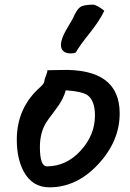

<svg xmlns="http://www.w3.org/2000/svg" viewBox="-20 -749 557 823"><path d="M52 -150Q52 -288 154 -377Q170 -392 170 -401Q170 -407 177 -424.5Q184 -442 183 -448L240 -449Q493 -457 493 -263Q493 -144 401 -45Q309 54 192 54Q118 54 81 -15Q52 -70 52 -150ZM151 -119Q151 -36 181 -36Q264 -36 325.5 -103Q387 -170 387 -254Q387 -318 355 -341Q332 -357 262 -362Q251 -322 221 -283Q180 -229 174 -217Q151 -175 151 -119ZM305 -524Q296 -520 284 -520Q241 -520 241 -558Q242 -581 261 -616Q291 -667 293 -671Q308 -707 323 -718Q338 -729 378 -729Q394 -729 427 -703Q408 -662 366 -609Q320 -552 305 -524Z"/></svg>

Font: Wortlaut AH
Style: SemiBold
Weight: 600
Designer: Andreas Höfeld
Foundry: Fontgrube AH
Version: Version 2.59